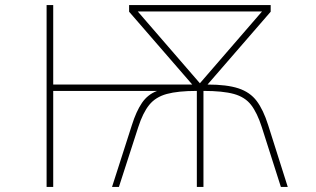

<svg xmlns="http://www.w3.org/2000/svg" viewBox="-20 -734 1240 754"><path d="M163 0V-714H189V-402H735L487 -688V-714H1043V-688L795 -402Q871 -402 916.5 -387Q962 -372 988 -337.5Q1014 -303 1033 -243L1110 0H1083L1008 -235Q990 -291 966 -322Q942 -353 898.5 -365Q855 -377 779 -377V0H753V-377Q679 -377 635 -365Q591 -353 566 -322Q541 -291 523 -235L447 0H420L498 -243Q515 -297 537.5 -330Q560 -363 597 -377H189V0ZM765 -407 1009 -689H521Z"/></svg>

Font: Noto Sans Mono Thin
Style: Regular
Weight: 100
Designer: Monotype Design Team
Foundry: Monotype Imaging Inc.
Version: Version 2.014